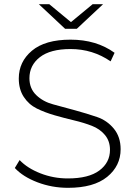

<svg xmlns="http://www.w3.org/2000/svg" viewBox="-20 -895 649 920"><path d="M348 -757H292L166 -875H216L320 -789L424 -875H474ZM121 -520Q121 -471 153.5 -439.5Q186 -408 234.5 -395Q283 -382 339.5 -366.5Q396 -351 444.5 -334.5Q493 -318 525.5 -278.5Q558 -239 558 -180Q558 -100 493.5 -47.5Q429 5 306 5Q229 5 159.5 -21.5Q90 -48 51 -90L74 -128Q111 -89 173.5 -64.5Q236 -40 305 -40Q405 -40 456 -78Q507 -116 507 -177Q507 -219 483 -248Q459 -277 420.5 -292Q382 -307 335.5 -318Q289 -329 242 -342.5Q195 -356 156.5 -375Q118 -394 94 -430.5Q70 -467 70 -519Q70 -599 133 -652Q196 -705 318 -705Q442 -705 529 -642L510 -601Q424 -660 318 -660Q221 -660 171 -621Q121 -582 121 -520Z"/></svg>

Font: mBank Light
Style: Regular
Weight: 300
Designer: Julieta Ulanovsky
Foundry: Julieta Ulanovsky
Version: Version 7.200;PS 007.200;hotconv 1.0.88;makeotf.lib2.5.64775